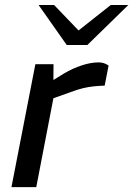

<svg xmlns="http://www.w3.org/2000/svg" viewBox="-20 -766 545 786"><path d="M26.9 0 124.8 -503.2H199.1L198.5 -417.1L175.6 -424.2L242.8 -465.7Q277.2 -486 314.5 -498.3Q351.7 -510.6 383.6 -510.6Q406.8 -510.6 424.5 -497.5L408.5 -415.5Q386.2 -414.7 364.7 -412.6Q343.2 -410.5 319.5 -404.9Q295.8 -399.3 265.5 -387.6L198.6 -363.8L128.5 0ZM253.1 -581.9 288.9 -631.3 433.4 -745.5H505.3L337.8 -581.9ZM253.1 -581.9 138 -745.5H201.5L314.9 -627.4L337.8 -581.9Z"/></svg>

Font: REM Medium
Style: Italic
Weight: 500
Italic angle: -11°
Designer: Octavio Pardo
Foundry: Ashler Design
Version: Version 1.005;gftools[0.9.28]